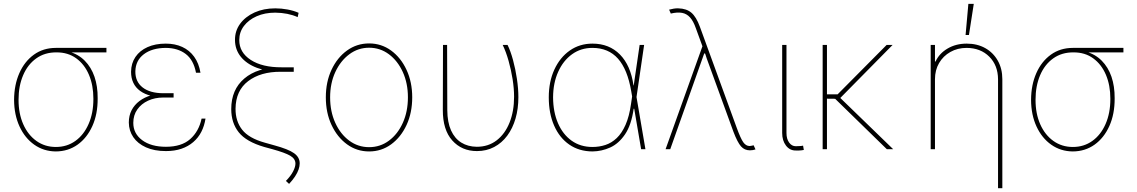

<svg xmlns="http://www.w3.org/2000/svg" viewBox="-20 -781 5954 1005"><path d="M53.7 -257.8V-258.8Q54.2 -336.9 81.3 -398.2Q108.4 -459.5 157.5 -494.9Q206.5 -530.3 272.5 -530.3Q284.2 -527.8 293.5 -525.1Q302.7 -522.5 313 -519.3Q323.2 -516.1 337.9 -511.7Q389.2 -498 423.3 -463.6Q457.5 -429.2 474.6 -379.2Q491.7 -329.1 491.2 -267.6V-265.6Q491.7 -184.1 463.6 -121.6Q435.5 -59.1 386.2 -23.9Q336.9 11.2 272.5 11.7Q209 11.2 159.7 -23.4Q110.4 -58.1 82.3 -118.9Q54.2 -179.7 53.7 -257.8ZM77.1 -258.8V-257.8Q77.1 -186 101.8 -130.4Q126.5 -74.7 170.7 -43.2Q214.8 -11.7 272.5 -11.7Q330.6 -11.7 374.8 -43.5Q418.9 -75.2 443.8 -132.1Q468.8 -189 468.8 -262.7V-264.6Q468.8 -334.5 445.6 -389.4Q422.4 -444.3 378.9 -475.8Q335.4 -507.3 275.4 -506.8Q214.4 -507.3 169.7 -475.3Q125 -443.4 101.1 -387.2Q77.1 -331.1 77.1 -258.8ZM537.1 -530.3V-506.8H272.5V-530.3Z M849.6 -293H888.7V-270.5H834Q791 -270.5 755.4 -254.2Q719.7 -237.8 698.7 -208Q677.7 -178.2 677.7 -137.7Q677.7 -82 724.1 -47.4Q770.5 -12.7 848.6 -12.7Q930.2 -12.7 975.6 -53Q1021 -93.3 1035.2 -160.2H1055.7Q1049.8 -122.1 1033.9 -91.1Q1018.1 -60.1 991.7 -37.4Q965.3 -14.6 929.7 -2.4Q894 9.8 848.6 9.8Q787.6 9.8 744.1 -9.8Q700.7 -29.3 677.7 -63Q654.8 -96.7 654.3 -139.6Q654.3 -175.8 668.9 -204.1Q683.6 -232.4 710 -252.2Q736.3 -272 772 -282.5Q807.6 -293 849.6 -293ZM888.7 -270.5H849.6Q805.7 -270.5 771.2 -279.3Q736.8 -288.1 713.4 -305.2Q689.9 -322.3 678 -347.4Q666 -372.6 666 -405.3Q666.5 -449.7 689 -482.9Q711.4 -516.1 752.2 -534.4Q793 -552.7 847.7 -552.7Q896 -552.7 933.8 -535.4Q971.7 -518.1 996.3 -484.1Q1021 -450.2 1029.3 -400.4H1005.9Q993.2 -467.3 952.1 -498.5Q911.1 -529.8 847.7 -530.3Q775.4 -529.8 732.4 -496.8Q689.5 -463.9 688.5 -407.2Q688 -353.5 726.3 -323.5Q764.6 -293.5 834 -293H888.7Z M1543 -713.9 1538.1 -691.4Q1487.8 -713.9 1420.9 -714.8Q1366.2 -714.8 1323.7 -696Q1281.2 -677.2 1256.8 -645Q1232.4 -612.8 1232.4 -571.3Q1232.4 -506.3 1292.7 -467.3Q1353 -428.2 1454.1 -428.7H1517.6V-405.3H1452.1Q1379.9 -405.3 1325.4 -425.8Q1271 -446.3 1240.7 -483.6Q1210.4 -521 1210 -571.3Q1209.5 -619.1 1236.8 -656.5Q1264.2 -693.8 1312 -715.6Q1359.9 -737.3 1420.9 -737.3Q1453.1 -737.3 1485.6 -731.2Q1518.1 -725.1 1543 -713.9ZM1446.3 -428.7H1517.6V-405.3H1449.2Q1344.2 -405.8 1279.1 -356.4Q1213.9 -307.1 1212.9 -211.9Q1212.4 -147 1247.3 -102.3Q1282.2 -57.6 1366.2 -34.2L1415 -20.5Q1489.3 -0.5 1519 20.8Q1548.8 42 1548.8 74.2Q1548.8 88.9 1543 106Q1537.1 123 1524.9 141.8Q1512.7 160.6 1493.2 181.6L1476.6 166Q1502.4 139.6 1514.6 115.5Q1526.9 91.3 1526.4 74.2Q1525.9 49.8 1498.8 33.9Q1471.7 18.1 1406.2 0L1363.3 -11.7Q1269 -39.1 1229.7 -88.4Q1190.4 -137.7 1190.4 -210Q1190.4 -312 1259 -370.1Q1327.6 -428.2 1446.3 -428.7Z M1912.1 11.7Q1847.7 11.7 1796.4 -25.6Q1745.1 -63 1715.3 -127Q1685.5 -190.9 1685.5 -271.5Q1685.5 -352.1 1715.3 -415.8Q1745.1 -479.5 1796.4 -516.6Q1847.7 -553.7 1912.1 -553.7Q1976.1 -553.7 2027.1 -516.6Q2078.1 -479.5 2107.9 -415.5Q2137.7 -351.6 2137.7 -271.5Q2137.7 -190.9 2108.2 -127Q2078.6 -63 2027.6 -25.6Q1976.6 11.7 1912.1 11.7ZM1912.1 -10.7Q1970.2 -10.7 2016.1 -44.9Q2062 -79.1 2088.6 -138.2Q2115.2 -197.3 2115.2 -271.5Q2115.2 -345.2 2088.4 -404.1Q2061.5 -462.9 2015.6 -497.1Q1969.7 -531.2 1912.1 -531.2Q1854.5 -531.2 1808.3 -496.8Q1762.2 -462.4 1735.1 -403.8Q1708 -345.2 1708 -271.5Q1708 -197.3 1734.9 -138.2Q1761.7 -79.1 1807.9 -44.9Q1854 -10.7 1912.1 -10.7Z M2298.8 -545.9H2320.3L2321.3 -204.1Q2321.8 -141.1 2340.8 -98.6Q2359.9 -56.2 2394.5 -34.7Q2429.2 -13.2 2475.6 -12.7Q2536.1 -12.7 2579.8 -46.4Q2623.5 -80.1 2647.2 -139.4Q2670.9 -198.7 2670.9 -274.4Q2670.9 -317.9 2663.1 -366.7Q2655.3 -415.5 2642.1 -462.4Q2628.9 -509.3 2611.3 -545.9H2636.7Q2652.3 -514.6 2665.3 -467Q2678.2 -419.4 2685.8 -367.9Q2693.4 -316.4 2693.4 -272.5Q2693.4 -211.9 2678.5 -160.6Q2663.6 -109.4 2635.3 -71Q2606.9 -32.7 2566.7 -11.5Q2526.4 9.8 2476.6 9.8Q2397 9.8 2347.2 -45.9Q2297.4 -101.6 2297.9 -206.1Z M3081.1 11.7Q3010.7 11.2 2959.5 -24.4Q2908.2 -60.1 2880.4 -123.8Q2852.5 -187.5 2852.5 -271.5Q2852.5 -353.5 2881.8 -417Q2911.1 -480.5 2962.6 -516.6Q3014.2 -552.7 3081.1 -552.7Q3168.9 -552.7 3225.1 -495.6Q3281.2 -438.5 3295.9 -334H3301.8L3311.5 -274.4L3358.4 0H3335.9L3284.2 -302.7Q3274.4 -360.4 3257.1 -403.1Q3239.7 -445.8 3214.8 -473.9Q3189.9 -502 3156.5 -516.1Q3123 -530.3 3081.1 -530.3Q3020.5 -530.3 2974.4 -497.1Q2928.2 -463.9 2901.9 -405.5Q2875.5 -347.2 2875 -271.5Q2875.5 -194.3 2900.9 -135.7Q2926.3 -77.1 2972.4 -44.4Q3018.6 -11.7 3081.1 -11.7Q3116.7 -11.7 3148.9 -22.2Q3181.2 -32.7 3208 -58.1Q3234.9 -83.5 3254.4 -127.7Q3273.9 -171.9 3283.2 -238.3L3328.1 -545.9H3351.6L3311.5 -271.5L3302.7 -211.9H3296.9Q3284.7 -126.5 3251.7 -77.9Q3218.8 -29.3 3174.1 -9Q3129.4 11.2 3081.1 11.7Z M3905.3 5.9Q3877 5.9 3858.6 -14.9Q3840.3 -35.6 3819.3 -90.8L3678.7 -476.6L3673.8 -492.2L3622.1 -633.8Q3609.4 -670.4 3592 -689.7Q3574.7 -709 3550.5 -713.6Q3526.4 -718.3 3491.2 -710L3482.4 -730.5Q3494.6 -733.9 3506.8 -735.8Q3519 -737.8 3530.3 -737.3Q3573.2 -736.3 3598.9 -714.6Q3624.5 -692.9 3643.6 -640.6L3836.9 -110.4Q3856.9 -55.7 3870.6 -36.4Q3884.3 -17.1 3903.3 -16.6Q3911.1 -17.1 3924.8 -20.5L3934.6 1Q3928.2 3.4 3920.9 4.6Q3913.6 5.9 3905.3 5.9ZM3463.9 0 3661.1 -550.8 3677.7 -501H3666L3488.3 0Z M4074.2 -545.9H4096.7V-85Q4096.7 -53.7 4110.6 -34.7Q4124.5 -15.6 4145.5 -15.6Q4162.6 -15.6 4172.6 -16.8Q4182.6 -18.1 4183.6 -18.6L4187.5 3.9Q4186.5 4.4 4175.3 5.9Q4164.1 7.3 4145.5 6.8Q4114.3 7.3 4094.2 -18.8Q4074.2 -44.9 4074.2 -85Z M4308.6 -545.9V0H4286.1V-545.9ZM4652.3 -545.9 4374 -263.7 4293.9 -264.6V-287.1H4364.3L4621.1 -545.9ZM4622.1 0 4345.7 -269.5 4372.1 -274.4 4655.3 0Z M4874 -366.2V0H4851.6V-545.9H4874V-459H4877Q4896.5 -501.5 4940.2 -527.1Q4983.9 -552.7 5040 -552.7Q5095.2 -552.7 5137.2 -529.1Q5179.2 -505.4 5202.9 -463.4Q5226.6 -421.4 5226.6 -366.2V204.1H5204.1V-366.2Q5203.6 -439 5158.2 -484.4Q5112.8 -529.8 5040 -530.3Q4992.2 -530.3 4954.6 -509Q4917 -487.8 4895.5 -450.9Q4874 -414.1 4874 -366.2ZM5034.2 -597.7 5048.8 -760.7H5077.1L5051.8 -597.7Z M5377 -257.8V-258.8Q5377.4 -336.9 5404.5 -398.2Q5431.6 -459.5 5480.7 -494.9Q5529.8 -530.3 5595.7 -530.3Q5607.4 -527.8 5616.7 -525.1Q5626 -522.5 5636.2 -519.3Q5646.5 -516.1 5661.1 -511.7Q5712.4 -498 5746.6 -463.6Q5780.8 -429.2 5797.9 -379.2Q5814.9 -329.1 5814.5 -267.6V-265.6Q5814.9 -184.1 5786.9 -121.6Q5758.8 -59.1 5709.5 -23.9Q5660.2 11.2 5595.7 11.7Q5532.2 11.2 5482.9 -23.4Q5433.6 -58.1 5405.5 -118.9Q5377.4 -179.7 5377 -257.8ZM5400.4 -258.8V-257.8Q5400.4 -186 5425 -130.4Q5449.7 -74.7 5493.9 -43.2Q5538.1 -11.7 5595.7 -11.7Q5653.8 -11.7 5698 -43.5Q5742.2 -75.2 5767.1 -132.1Q5792 -189 5792 -262.7V-264.6Q5792 -334.5 5768.8 -389.4Q5745.6 -444.3 5702.1 -475.8Q5658.7 -507.3 5598.6 -506.8Q5537.6 -507.3 5492.9 -475.3Q5448.2 -443.4 5424.3 -387.2Q5400.4 -331.1 5400.4 -258.8ZM5860.4 -530.3V-506.8H5595.7V-530.3Z"/></svg>

Font: Inter Tight Thin
Style: Regular
Weight: 250
Designer: Rasmus Andersson
Foundry: rsms
Version: Version 3.004